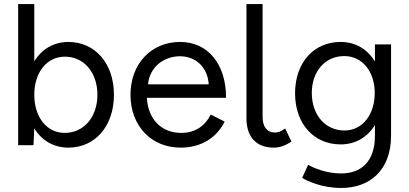

<svg xmlns="http://www.w3.org/2000/svg" viewBox="-20 -720 2029 952"><path d="M70 0H146L150 -84C186 -24 245 12 319 12C452 12 545 -95 545 -250C545 -405 452 -512 319 -512C246 -512 187 -476 150 -416V-700H70ZM301 -61C212 -61 150 -139 150 -250C150 -361 212 -439 302 -439C396 -439 463 -361 463 -250C463 -139 395 -61 301 -61Z M875 12C980 12 1055 -39 1094 -117L1025 -152C998 -98 950 -61 879 -61C783 -61 715 -125 708 -235H1101C1101 -401 1012 -512 873 -512C729 -512 627 -403 627 -250C627 -96 730 12 875 12ZM714 -302C722 -389 794 -441 872 -441C950 -441 1009 -388 1015 -302Z M1337 12C1365 12 1391 4 1425 -18L1394 -83C1368 -65 1357 -63 1343 -63C1304 -63 1282 -91 1282 -141V-700H1202V-133C1202 -41 1251 12 1337 12Z M1672 212C1813 212 1919 125 1919 -48V-500H1839V-415C1802 -476 1743 -512 1669 -512C1535 -512 1443 -409 1443 -257C1443 -108 1535 -4 1669 -4C1743 -4 1802 -40 1839 -100V-47C1839 84 1768 140 1671 140C1597 140 1533 112 1508 97L1478 162C1503 177 1575 212 1672 212ZM1688 -73C1593 -73 1526 -150 1526 -259C1526 -366 1592 -442 1687 -442C1776 -442 1838 -366 1838 -259C1838 -150 1776 -73 1688 -73Z"/></svg>

Font: HB Figtree Prototype
Style: Regular
Weight: 400
Designer: Alfredo Marco Pradil
Foundry: Hanken Design Co.®
Version: Version 1.002;Glyphs 3.2 (3228)